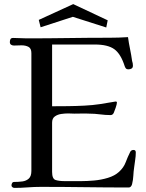

<svg xmlns="http://www.w3.org/2000/svg" viewBox="-20 -914 714 936"><path d="M642 -171Q642 -153 639 -134.5Q636 -116 634 -98Q631 -78 630 -57.5Q629 -37 624 -17Q623 -11 618.5 -5.5Q614 0 607 0Q500 0 393 -1.5Q286 -3 179 -3Q147 -3 114.5 -0.5Q82 2 50 2Q45 2 40.5 -1.5Q36 -5 36 -10Q36 -16 39 -21.5Q42 -27 49 -27Q70 -27 89 -29.5Q108 -32 120.5 -43.5Q133 -55 133 -81V-655Q133 -678 119 -685.5Q105 -693 85 -693Q75 -693 66 -692.5Q57 -692 48 -692Q40 -692 34 -696Q28 -700 28 -709Q28 -717 31 -723Q34 -729 44 -729Q61 -729 77.5 -728Q94 -727 110 -727Q211 -727 312 -728.5Q413 -730 513 -730Q559 -730 604 -733Q608 -704 614 -675Q620 -646 624 -617Q626 -611 627 -605.5Q628 -600 628 -594Q628 -584 621.5 -580Q615 -576 606 -576Q598 -576 594.5 -579.5Q591 -583 588 -591Q569 -651 537.5 -674Q506 -697 442 -697H234V-396Q273 -396 312 -396.5Q351 -397 391 -399Q432 -401 467.5 -406.5Q503 -412 543 -419H544Q550 -419 550 -414Q550 -407 544 -389Q538 -371 535 -365Q530 -353 519 -353Q494 -353 467.5 -356.5Q441 -360 415 -360Q397 -361 379 -360.5Q361 -360 342 -360Q335 -360 327.5 -360.5Q320 -361 312 -361Q297 -361 279 -358.5Q261 -356 247.5 -346.5Q234 -337 234 -316V-76Q234 -42 251 -36.5Q268 -31 296 -31H376Q404 -31 438.5 -34Q473 -37 506 -47Q539 -57 560 -76Q583 -97 592.5 -122.5Q602 -148 615 -174Q620 -183 631 -183Q642 -183 642 -171ZM505 -815 498 -780 335 -832 178 -781 169 -817 337 -894Z"/></svg>

Font: Kaisei Decol
Style: Regular
Weight: 400
Designer: Font-Kai, 金井和夫
Foundry: KAZUO KANAI
Version: Version 5.003